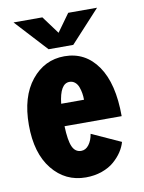

<svg xmlns="http://www.w3.org/2000/svg" viewBox="-81 -748 611 816"><g transform="rotate(-10 225.0 -340.0)"><path d="M395 -691 268 -553H161.5L34.5 -691H159L215.5 -614.5L270.5 -691ZM400.5 -111Q394.5 -89.5 381 -69Q367.5 -48.5 346.2 -30Q325 -11.5 293 -0.2Q261 11 223.5 11Q135.5 11 79.2 -58.5Q23 -128 23 -250Q23 -372 79.5 -442Q136 -512 222 -512Q312.5 -512 365.2 -436Q418 -360 418 -219H171.5Q173.5 -157.5 185.5 -130.5Q197.5 -103.5 223.5 -103.5Q243 -103.5 256.8 -121.8Q270.5 -140 275 -168ZM224.5 -401Q183.5 -401 174 -315.5H272.5Q272.5 -330 270.2 -343.8Q268 -357.5 263 -371Q258 -384.5 248 -392.8Q238 -401 224.5 -401Z"/></g></svg>

Font: League Mono Condensed
Style: Bold
Weight: 700
Width: 1
Designer: Tyler Finck
Foundry: The League of Moveable Type / Tyler Finck
Version: Version 2.210